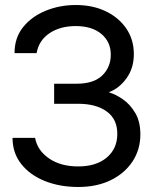

<svg xmlns="http://www.w3.org/2000/svg" viewBox="-20 -734 630 766"><path d="M38 -522Q38 -583 72 -625.5Q106 -668 162 -691Q218 -714 282 -714Q350 -714 402 -689Q454 -664 484 -620Q514 -576 514 -518Q514 -462 484.5 -421.5Q455 -381 416 -367V-365Q441 -358 470 -338Q499 -318 519.5 -283.5Q540 -249 540 -198Q540 -137 508.5 -89.5Q477 -42 421.5 -15Q366 12 292 12Q218 12 158.5 -12Q99 -36 64.5 -80Q30 -124 30 -184H120Q129 -134 175.5 -102Q222 -70 292 -70Q364 -70 406 -105.5Q448 -141 448 -200Q448 -259 405.5 -289.5Q363 -320 292 -320H196V-400H286Q354 -400 388 -433Q422 -466 422 -516Q422 -567 384.5 -598.5Q347 -630 282 -630Q220 -630 177.5 -601.5Q135 -573 126 -522Z"/></svg>

Font: Liter
Style: Regular
Weight: 400
Designer: Anton Skugarov
Foundry: skugi
Version: Version 1.004; ttfautohint (v1.8.4.7-5d5b)